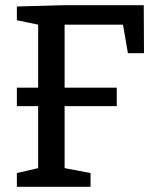

<svg xmlns="http://www.w3.org/2000/svg" viewBox="-20 -720 601 740"><path d="M45 0V-53L127 -72V-311H45V-382H127V-625L45 -642V-695L227 -700H534L535 -515H473L454 -625H229V-382H430V-311H229V-72L329 -53V0Z"/></svg>

Font: Bitter Medium
Style: Regular
Weight: 500
Designer: Sol Matas, and Bitter project Authors
Foundry: Sol Matas
Version: Version 2.001